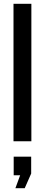

<svg xmlns="http://www.w3.org/2000/svg" viewBox="-20 -743 237 1010"><path d="M51 0V-723H145V0ZM61 247 86 179H52V81H144V170L110 247Z"/></svg>

Font: Archivo Narrow Medium
Style: Regular
Weight: 500
Designer: Hector Gatti
Foundry: Omnibus-Type
Version: Version 3.002